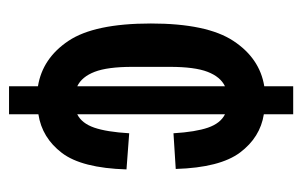

<svg xmlns="http://www.w3.org/2000/svg" viewBox="-142 -481 669 425"><g transform="rotate(90 192.5 -268.5)"><path d="M171 46V-18Q109 -28 70.5 -85.5Q32 -143 32 -268Q32 -392 70.5 -450.5Q109 -509 171 -519V-583H233V-518Q284 -510 317.5 -465.5Q351 -421 354 -323L275 -318Q272 -367 262.5 -394.5Q253 -422 233 -432V-105Q253 -115 262.5 -142.5Q272 -170 275 -220L355 -214Q352 -115 318.5 -71Q285 -27 233 -19V46ZM128 -227Q128 -172 139 -143.5Q150 -115 171 -105V-432Q150 -422 139 -393.5Q128 -365 128 -310Z"/></g></svg>

Font: Special Gothic Condensed One
Style: Regular
Weight: 400
Designer: Alistair McCready
Foundry: Monolith
Version: Version 1.010; ttfautohint (v1.8.4.7-5d5b)